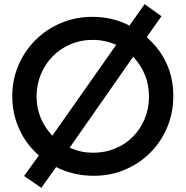

<svg xmlns="http://www.w3.org/2000/svg" viewBox="-20 -833 893 924"><path d="M39 -370Q39 -450 69 -519.5Q99 -589 151.5 -641Q204 -693 274 -722.5Q344 -752 425 -752Q522 -752 603 -710L676 -813L757 -755L686 -654Q814 -541 814 -371Q814 -290 784.5 -220Q755 -150 703 -98Q651 -46 581.5 -16.5Q512 13 431 13Q334 13 250 -29L179 71L96 14L167 -85Q105 -139 72 -213Q39 -287 39 -370ZM156 -369Q156 -261 232 -180L539 -617Q487 -641 425 -641Q368 -641 319 -620Q270 -599 234 -562.5Q198 -526 177 -476Q156 -426 156 -369ZM315 -122Q346 -109 372.5 -103.5Q399 -98 429 -98Q486 -98 535 -118.5Q584 -139 620 -175.5Q656 -212 676.5 -261.5Q697 -311 697 -368Q697 -478 621 -560Z"/></svg>

Font: Involve SemiBold
Style: Regular
Weight: 600
Designer: Stefan Peev
Foundry: Context Ltd.
Version: Version 1.001